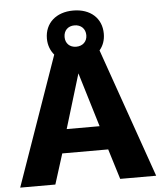

<svg xmlns="http://www.w3.org/2000/svg" viewBox="-57 -892 791 941"><g transform="rotate(-5 338.5 -421.0)"><path d="M673 0 450 -636C468 -657 478 -684 478 -716C478 -792 423 -842 338 -842C254 -842 198 -792 198 -716C198 -684 209 -656 227 -635L4 0H177L224 -149H450L496 0ZM338 -769C370 -769 392 -748 392 -716C392 -685 370 -664 338 -664C306 -664 285 -685 285 -716C285 -748 306 -769 338 -769ZM256 -266 337 -533 418 -266Z"/></g></svg>

Font: Work Sans
Style: Bold
Weight: 700
Designer: Wei Huang
Foundry: Wei Huang
Version: Version 2.012